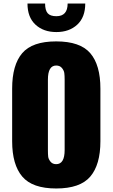

<svg xmlns="http://www.w3.org/2000/svg" viewBox="-20 -1057 639 1090"><path d="M136 -1037H236Q236 -999 250.5 -982Q265 -965 300 -965Q364 -965 364 -1037H464Q464 -959 418.5 -917Q373 -875 300 -875Q227 -875 181.5 -917Q136 -959 136 -1037ZM299 13Q164 13 106.5 -54.5Q49 -122 49 -255V-554Q49 -688 106 -755Q163 -822 299 -822Q435 -822 492.5 -755Q550 -688 550 -554V-255Q550 -122 492.5 -54.5Q435 13 299 13ZM299 -125Q347 -125 347 -205V-605Q347 -628 345 -642.5Q343 -657 331.5 -671Q320 -685 299 -685Q252 -685 252 -605V-205Q252 -182 253.5 -168Q255 -154 266.5 -139.5Q278 -125 299 -125Z"/></svg>

Font: Oswald Heavy
Style: Regular
Weight: 400
Designer: Vernon Adams
Foundry: Vernon Adams
Version: Version 4.101